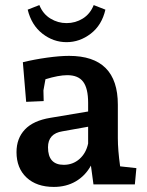

<svg xmlns="http://www.w3.org/2000/svg" viewBox="-20 -726 579 756"><path d="M45 -127Q45 -181 78 -216Q111 -251 178 -262L327 -287V-321Q327 -378 307.5 -404Q288 -430 245 -430Q211 -430 159 -414L151 -370L152 -328L83 -325L70 -481Q115 -492 165 -499Q215 -506 252 -506Q444 -506 444 -314V-182Q444 -136 453 -71L517 -64L511 0H348L338 -74Q316 -34 278.5 -12Q241 10 192 10Q124 10 84.5 -27Q45 -64 45 -127ZM231 -77Q267 -77 293 -100Q319 -123 327 -161V-227L226 -209Q169 -200 169 -146Q169 -77 231 -77ZM242 -635Q277 -635 306 -653Q335 -671 349 -706L395 -688Q381 -627 337.5 -593.5Q294 -560 242 -560Q190 -560 147 -593.5Q104 -627 89 -688L135 -706Q149 -671 178.5 -653Q208 -635 242 -635Z"/></svg>

Font: Andada Pro
Style: Bold
Weight: 700
Designer: Carolina Giovagnoli
Foundry: Huerta Tipografica
Version: Version 3.005; ttfautohint (v1.8.4)